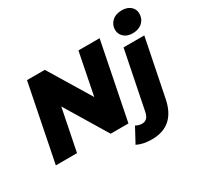

<svg xmlns="http://www.w3.org/2000/svg" viewBox="-199 -1062 1590 1523"><g transform="rotate(-30 596.0 -300.5)"><path d="M16 0 156 -700H319L551 -317L627 -700H821L681 0H518L287 -383L210 0ZM780 203Q701 203 645 175L718 40Q743 56 775 56Q802 56 819 39Q836 22 843 -15L949 -542H1139L1034 -21Q990 203 780 203ZM1069 -602Q1019 -602 989.5 -629.5Q960 -657 960 -696Q960 -742 993.5 -773Q1027 -804 1083 -804Q1133 -804 1162.5 -778Q1192 -752 1192 -713Q1192 -664 1158.5 -633Q1125 -602 1069 -602Z"/></g></svg>

Font: Montserrat ExtraBold
Style: Italic
Weight: 800
Italic angle: -11.3°
Designer: Julieta Ulanovsky
Foundry: Julieta Ulanovsky
Version: Version 9.000; ttfautohint (v1.8.4.7-5d5b)